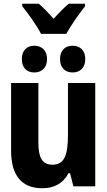

<svg xmlns="http://www.w3.org/2000/svg" viewBox="-20 -990 570 1020"><path d="M198 -810H332C355 -853 402 -919 432 -957V-970H345C319 -948 296 -925 265 -890C236 -923 210 -950 186 -970H98V-957C129 -920 178 -850 198 -810ZM366 -605C406 -605 433 -631 433 -676C433 -722 406 -747 366 -747C326 -747 299 -723 299 -676C299 -630 326 -605 366 -605ZM162 -605C202 -605 230 -631 230 -676C230 -722 202 -747 162 -747C124 -747 96 -723 96 -676C96 -629 124 -605 162 -605ZM204 10C270 10 316 -17 344 -70H352L370 0H486V-549H341V-274C341 -168 323 -115 259 -115C204 -115 184 -153 184 -231V-549H39V-189C39 -56 97 10 204 10Z"/></svg>

Font: Noto Sans Mono Condensed ExtraBold
Style: Regular
Weight: 800
Width: 3
Designer: Monotype Design Team
Foundry: Monotype Imaging Inc.
Version: Version 2.014